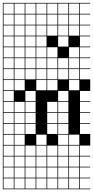

<svg xmlns="http://www.w3.org/2000/svg" viewBox="-20 -1025 655 1352"><path d="M0 307.7V-1004.8H615.4V-1000H543.3V-927.9H615.4V-923.1H543.3V-851H615.4V-846.2H543.3V-774H615.4V-769.2H543.3V-697.1H615.4V-692.3H543.3V-620.2H615.4V-615.4H543.3V-543.3H615.4V-538.5H543.3V-466.3H615.4V-384.6H543.3V-312.5H615.4V-307.7H543.3V-235.6H615.4V-230.8H543.3V-158.7H615.4V-153.8H543.3V-81.7H615.4V0H543.3V72.1H615.4V76.9H543.3V149H615.4V153.8H543.3V226H615.4V230.8H543.3V302.9H615.4V307.7ZM466.3 -927.9H538.5V-1000H466.3ZM81.7 -927.9H153.8V-1000H81.7ZM389.4 -927.9H461.5V-1000H389.4ZM158.7 -927.9H230.8V-1000H158.7ZM4.8 -927.9H76.9V-1000H4.8ZM312.5 -927.9H384.6V-1000H312.5ZM235.6 -927.9H307.7V-1000H235.6ZM235.6 -851H307.7V-923.1H235.6ZM312.5 -851H384.6V-923.1H312.5ZM81.7 -851H153.8V-923.1H81.7ZM4.8 -851H76.9V-923.1H4.8ZM389.4 -851H461.5V-923.1H389.4ZM158.7 -851H230.8V-923.1H158.7ZM466.3 -851H538.5V-923.1H466.3ZM235.6 -774H307.7V-846.2H235.6ZM312.5 -774H384.6V-846.2H312.5ZM466.3 -774H538.5V-846.2H466.3ZM389.4 -774H461.5V-846.2H389.4ZM158.7 -774H230.8V-846.2H158.7ZM81.7 -774H153.8V-846.2H81.7ZM4.8 -774H76.9V-846.2H4.8ZM235.6 -697.1H307.7V-769.2H235.6ZM4.8 -697.1H76.9V-769.2H4.8ZM158.7 -697.1H230.8V-769.2H158.7ZM389.4 -697.1H461.5V-769.2H389.4ZM81.7 -697.1H153.8V-769.2H81.7ZM235.6 -620.2H307.7V-692.3H235.6ZM4.8 -620.2H76.9V-692.3H4.8ZM312.5 -620.2H384.6V-692.3H312.5ZM466.3 -620.2H538.5V-692.3H466.3ZM158.7 -620.2H230.8V-692.3H158.7ZM81.7 -620.2H153.8V-692.3H81.7ZM81.7 -543.3H153.8V-615.4H81.7ZM4.8 -543.3H76.9V-615.4H4.8ZM389.4 -543.3H461.5V-615.4H389.4ZM312.5 -543.3H384.6V-615.4H312.5ZM466.3 -543.3H538.5V-615.4H466.3ZM235.6 -543.3H307.7V-615.4H235.6ZM158.7 -543.3H230.8V-615.4H158.7ZM81.7 -466.3H153.8V-538.5H81.7ZM158.7 -466.3H230.8V-538.5H158.7ZM4.8 -466.3H76.9V-538.5H4.8ZM235.6 -466.3H307.7V-538.5H235.6ZM466.3 -466.3H538.5V-538.5H466.3ZM389.4 -466.3H461.5V-538.5H389.4ZM312.5 -466.3H384.6V-538.5H312.5ZM81.7 -389.4H153.8V-461.5H81.7ZM466.3 -389.4H538.5V-461.5H466.3ZM235.6 -389.4H307.7V-461.5H235.6ZM4.8 -389.4H76.9V-461.5H4.8ZM312.5 -389.4H384.6V-461.5H312.5ZM158.7 -312.5H230.8V-384.6H158.7ZM4.8 -312.5H76.9V-384.6H4.8ZM389.4 -312.5H461.5V-384.6H389.4ZM81.7 -235.6H153.8V-307.7H81.7ZM389.4 -235.6H461.5V-307.7H389.4ZM158.7 -235.6H230.8V-307.7H158.7ZM4.8 -235.6H76.9V-307.7H4.8ZM312.5 -235.6H384.6V-307.7H312.5ZM158.7 -158.7H230.8V-230.8H158.7ZM81.7 -158.7H153.8V-230.8H81.7ZM389.4 -158.7H461.5V-230.8H389.4ZM4.8 -158.7H76.9V-230.8H4.8ZM312.5 -158.7H384.6V-230.8H312.5ZM81.7 -81.7H153.8V-153.8H81.7ZM389.4 -81.7H461.5V-153.8H389.4ZM158.7 -81.7H230.8V-153.8H158.7ZM4.8 -81.7H76.9V-153.8H4.8ZM312.5 -81.7H384.6V-153.8H312.5ZM153.8 -76.9H81.7V-4.8H153.8ZM4.8 -4.8H76.9V-76.9H4.8ZM466.3 -4.8H538.5V-76.9H466.3ZM235.6 -4.8H307.7V-76.9H235.6ZM389.4 -4.8H461.5V-76.9H389.4ZM4.8 72.1H76.9V0H4.8ZM235.6 72.1H307.7V0H235.6ZM466.3 72.1H538.5V0H466.3ZM81.7 72.1H153.8V0H81.7ZM158.7 72.1H230.8V0H158.7ZM389.4 72.1H461.5V0H389.4ZM312.5 72.1H384.6V0H312.5ZM235.6 149H307.7V76.9H235.6ZM389.4 149H461.5V76.9H389.4ZM158.7 149H230.8V76.9H158.7ZM81.7 149H153.8V76.9H81.7ZM466.3 149H538.5V76.9H466.3ZM312.5 149H384.6V76.9H312.5ZM4.8 149H76.9V76.9H4.8ZM158.7 226H230.8V153.8H158.7ZM235.6 226H307.7V153.8H235.6ZM389.4 226H461.5V153.8H389.4ZM81.7 226H153.8V153.8H81.7ZM466.3 226H538.5V153.8H466.3ZM312.5 226H384.6V153.8H312.5ZM4.8 226H76.9V153.8H4.8ZM235.6 302.9H307.7V230.8H235.6ZM466.3 302.9H538.5V230.8H466.3ZM389.4 302.9H461.5V230.8H389.4ZM312.5 302.9H384.6V230.8H312.5ZM81.7 302.9H153.8V230.8H81.7ZM4.8 302.9H76.9V230.8H4.8ZM158.7 302.9H230.8V230.8H158.7Z"/></svg>

Font: Jacquarda Bastarda 9 Charted
Style: Regular
Weight: 400
Designer: Sarah Cadigan-Fried
Version: Version 1.000; ttfautohint (v1.8.4.7-5d5b)